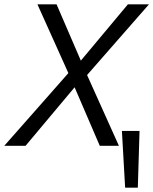

<svg xmlns="http://www.w3.org/2000/svg" viewBox="-32 -678 713 893"><path d="M661 -658 373 -329 521 0H432L315 -272L87 0H-12L286 -338L142 -658H231L344 -396L563 -658ZM550 195 535 -69H617L609 195Z"/></svg>

Font: EauTest Medium
Style: Italic
Weight: 500
Italic angle: -12°
Designer: Christian Thalmann (Catharsis Fonts)
Version: Version 0.001;PS 000.001;hotconv 1.0.88;makeotf.lib2.5.64775